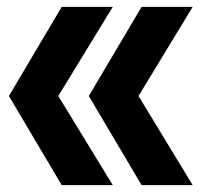

<svg xmlns="http://www.w3.org/2000/svg" viewBox="-20 -540 606 560"><path d="M160 0 6 -260 160 -520H309L150 -260L309 0ZM393 0 239 -260 393 -520H542L384 -260L542 0Z"/></svg>

Font: M PLUS 1 Thin ExtraBold
Style: Regular
Weight: 800
Version: Version 1.001